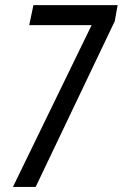

<svg xmlns="http://www.w3.org/2000/svg" viewBox="-20 -734 482 754"><path d="M30.8 0 339.8 -635.3H94.7L111.3 -713.9H441.9L430.7 -650.9L120.1 0Z"/></svg>

Font: Open Sans Condensed Medium
Style: Italic
Weight: 500
Width: 3
Italic angle: -12°
Designer: Monotype Design Team
Foundry: Monotype Imaging Inc.
Version: Version 3.000